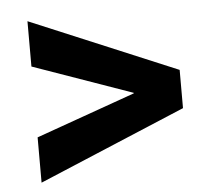

<svg xmlns="http://www.w3.org/2000/svg" viewBox="-41 -581 598 555"><g transform="rotate(-5 258.0 -304.0)"><path d="M58 -69.5V-201L346 -303.5V-305L58 -406.5V-538L484 -359.5V-248.5Z"/></g></svg>

Font: Roberto Sans
Style: Bold
Weight: 700
Designer: Google (font) & Cristiano Sobral (main changes)
Version: Version 1.000;October 12, 2021;FontCreator 14.0.0.2814 64-bi